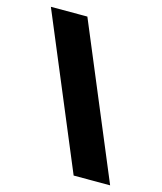

<svg xmlns="http://www.w3.org/2000/svg" viewBox="-107 -786 727 864"><g transform="rotate(15 256.0 -353.5)"><path d="M488 0H318L22.5 -707H192.5Z"/></g></svg>

Font: Newsreader Caption ExtraBold
Style: Regular
Weight: 800
Designer: Hugues Gentile
Foundry: Production Type
Version: Version 1.001